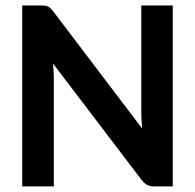

<svg xmlns="http://www.w3.org/2000/svg" viewBox="-20 -668 699 688"><path d="M59.6 0ZM127 -648.4Q135.3 -648.4 141.1 -647.7Q147 -647 151.6 -644.8Q156.2 -642.6 160.4 -638.7Q164.6 -634.8 169.9 -628.4L489.3 -207.5Q486.3 -239.7 486.3 -268.6V-648.4H599.1V0H533.2Q518.1 0 508.1 -5.1Q498 -10.3 488.3 -22L169.9 -440.4Q172.9 -410.2 172.9 -384.3V0H59.6V-648.4H127Z"/></svg>

Font: Carlito
Style: Bold
Weight: 700
Designer: Lukasz Dziedzic
Foundry: tyPoland Lukasz Dziedzic
Version: Version 1.104